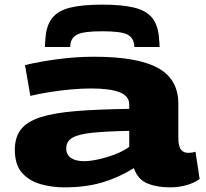

<svg xmlns="http://www.w3.org/2000/svg" viewBox="-20 -799 888 829"><path d="M44 -152Q44 -207 71 -241Q98 -275 157 -293.5Q216 -312 310 -319.5Q404 -327 538 -329V-348Q538 -384 497 -400.5Q456 -417 373 -417Q335 -417 288.5 -413Q242 -409 195 -401.5Q148 -394 111 -385L88 -518Q156 -534 233 -544Q310 -554 387 -554Q574 -554 662 -505.5Q750 -457 750 -351V-205Q750 -167 761.5 -153Q773 -139 792 -139Q799 -139 807.5 -140Q816 -141 824 -144L842 -26Q817 -8 783 1Q749 10 715 10Q658 10 616.5 -7Q575 -24 558 -73Q492 -32 420.5 -11Q349 10 258 10Q204 10 155 -4Q106 -18 75 -53Q44 -88 44 -152ZM266 -158Q266 -131 286.5 -117Q307 -103 344 -103Q367 -103 402.5 -110.5Q438 -118 475 -132Q512 -146 538 -165V-234Q440 -232 380 -226Q320 -220 293 -204.5Q266 -189 266 -158ZM422 -779Q507 -779 560 -766Q613 -753 638.5 -720Q664 -687 667 -628Q669 -612 669 -596H560Q560 -599 560 -602Q560 -605 559 -608Q555 -638 527.5 -651Q500 -664 422 -664Q344 -664 316 -651Q288 -638 284 -608Q284 -605 283.5 -602Q283 -599 283 -596H174Q174 -612 176 -629Q179 -687 204.5 -720Q230 -753 283 -766Q336 -779 422 -779Z"/></svg>

Font: Georama ExtraExtended
Style: Bold
Weight: 700
Width: 8
Designer: Jean-Baptiste Levee
Foundry: Production Type
Version: Version 1.000